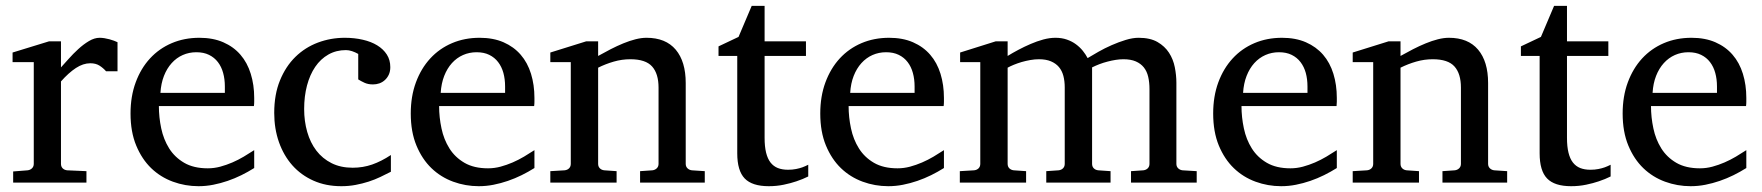

<svg xmlns="http://www.w3.org/2000/svg" viewBox="-20 -623 6012 655"><path d="M341.8 -379.9Q332 -391.1 319.3 -399.2Q306.6 -407.2 288.1 -407.2Q263.7 -407.2 238.8 -390.9Q213.9 -374.5 188 -345.2V-64Q188 -54.7 193.8 -48.8Q199.7 -43 209 -42L274.9 -39.1V0H24.9V-38.1L74.2 -42Q83 -43 89.1 -48.8Q95.2 -54.7 95.2 -64V-411.1H22.9V-443.8L147 -481.9H188V-393.1Q198.7 -404.8 214.1 -422.1Q229.5 -439.5 247.1 -455.6Q264.6 -471.7 283.4 -482.9Q302.2 -494.1 319.8 -494.1Q327.6 -494.1 336.4 -492.7Q345.2 -491.2 353.5 -489Q361.8 -486.8 368.9 -484.1Q376 -481.4 380.9 -479V-379.9Z M847.2 -49.8Q826.2 -36.6 803.5 -25.4Q780.8 -14.2 756.6 -5.9Q732.4 2.4 707.5 7.3Q682.6 12.2 657.2 12.2Q611.8 12.2 569.8 -3.2Q527.8 -18.6 495.8 -49.3Q463.9 -80.1 444.6 -126.7Q425.3 -173.3 425.3 -235.8Q425.3 -294.4 442.9 -342Q460.4 -389.6 491.7 -423.6Q522.9 -457.5 565.9 -475.8Q608.9 -494.1 660.2 -494.1Q706.5 -494.1 741.7 -478.8Q776.9 -463.4 800.3 -436.3Q823.7 -409.2 835.4 -371.3Q847.2 -333.5 847.2 -289.1V-275.9Q847.2 -268.1 846.2 -261.2H522Q522 -223.1 530 -185.1Q538.1 -147 557.1 -116.7Q576.2 -86.4 608.4 -67.6Q640.6 -48.8 689 -48.8Q710.4 -48.8 731.4 -54.4Q752.4 -60.1 772.7 -68.8Q793 -77.6 811.5 -88.6Q830.1 -99.6 847.2 -110.8ZM747.1 -328.1Q747.1 -353 741.2 -374.3Q735.4 -395.5 723.4 -411.1Q711.4 -426.8 693.1 -435.8Q674.8 -444.8 649.9 -444.8Q625 -444.8 603.5 -435.3Q582 -425.8 565.7 -407.7Q549.3 -389.6 539.3 -364Q529.3 -338.4 527.3 -306.2H747.1Z M1313.5 -37.1Q1296.4 -28.3 1277.6 -19.3Q1258.8 -10.3 1237.5 -3.4Q1216.3 3.4 1193.1 7.8Q1169.9 12.2 1144.5 12.2Q1091.8 12.2 1049.6 -6.6Q1007.3 -25.4 977.5 -58.8Q947.8 -92.3 931.6 -138.2Q915.5 -184.1 915.5 -237.8Q915.5 -300.8 935.1 -348.6Q954.6 -396.5 987.8 -429Q1021 -461.4 1064.7 -477.8Q1108.4 -494.1 1156.2 -494.1Q1189 -494.1 1217.5 -487.5Q1246.1 -481 1266.8 -468.3Q1287.6 -455.6 1299.6 -437Q1311.5 -418.5 1311.5 -394Q1311.5 -379.4 1306.4 -368.4Q1301.3 -357.4 1293 -349.9Q1284.7 -342.3 1274.2 -338.6Q1263.7 -335 1252.4 -335Q1235.8 -335 1223.6 -340.6Q1211.4 -346.2 1202.1 -352.1V-439Q1191.9 -444.8 1180.9 -448.5Q1169.9 -452.1 1160.2 -452.1Q1127 -452.1 1100.3 -437Q1073.7 -421.9 1055.4 -395Q1037.1 -368.2 1027.3 -331.3Q1017.6 -294.4 1017.6 -251Q1017.6 -209.5 1028.1 -172.9Q1038.6 -136.2 1059.3 -109.1Q1080.1 -82 1111.1 -66.4Q1142.1 -50.8 1183.1 -50.8Q1218.3 -50.8 1249.8 -61.8Q1281.2 -72.8 1313.5 -94.2Z M1803.2 -49.8Q1782.2 -36.6 1759.5 -25.4Q1736.8 -14.2 1712.6 -5.9Q1688.5 2.4 1663.6 7.3Q1638.7 12.2 1613.3 12.2Q1567.9 12.2 1525.9 -3.2Q1483.9 -18.6 1451.9 -49.3Q1419.9 -80.1 1400.6 -126.7Q1381.3 -173.3 1381.3 -235.8Q1381.3 -294.4 1398.9 -342Q1416.5 -389.6 1447.8 -423.6Q1479 -457.5 1522 -475.8Q1564.9 -494.1 1616.2 -494.1Q1662.6 -494.1 1697.8 -478.8Q1732.9 -463.4 1756.3 -436.3Q1779.8 -409.2 1791.5 -371.3Q1803.2 -333.5 1803.2 -289.1V-275.9Q1803.2 -268.1 1802.2 -261.2H1478Q1478 -223.1 1486.1 -185.1Q1494.1 -147 1513.2 -116.7Q1532.2 -86.4 1564.5 -67.6Q1596.7 -48.8 1645 -48.8Q1666.5 -48.8 1687.5 -54.4Q1708.5 -60.1 1728.8 -68.8Q1749 -77.6 1767.6 -88.6Q1786.1 -99.6 1803.2 -110.8ZM1703.1 -328.1Q1703.1 -353 1697.3 -374.3Q1691.4 -395.5 1679.4 -411.1Q1667.5 -426.8 1649.2 -435.8Q1630.9 -444.8 1606 -444.8Q1581.1 -444.8 1559.6 -435.3Q1538.1 -425.8 1521.7 -407.7Q1505.4 -389.6 1495.4 -364Q1485.4 -338.4 1483.4 -306.2H1703.1Z M2163.6 0V-39.1L2205.6 -42Q2214.4 -43 2220.5 -48.8Q2226.6 -54.7 2226.6 -64V-324.2Q2226.6 -371.6 2204.6 -396.2Q2182.6 -420.9 2130.4 -420.9Q2101.6 -420.9 2073.7 -412.8Q2045.9 -404.8 2020.5 -392.1V-64Q2020.5 -54.7 2026.4 -48.8Q2032.2 -43 2041.5 -42L2083.5 -39.1V0H1857.4V-39.1L1906.2 -42Q1915.5 -43 1921.4 -48.8Q1927.2 -54.7 1927.2 -64V-411.1H1857.4V-443.8L1979.5 -481.9H2020.5V-432.1Q2041.5 -443.8 2063.2 -455.1Q2085 -466.3 2106.4 -475.1Q2127.9 -483.9 2147.9 -489Q2168 -494.1 2185.5 -494.1Q2251 -494.1 2285.2 -453.6Q2319.3 -413.1 2319.3 -339.8V-64Q2319.3 -54.7 2325.4 -48.8Q2331.5 -43 2340.3 -42L2384.3 -39.1V0Z M2737.3 -21Q2718.8 -11.7 2696.8 -4.4Q2678.2 2 2653.8 7.1Q2629.4 12.2 2602.5 12.2Q2545.9 12.2 2520.5 -14.2Q2495.1 -40.5 2495.1 -100.1V-432.1H2431.2V-464.8L2499.5 -497.1L2544.4 -603H2588.4V-481.9H2729.5V-432.1H2588.4V-152.8Q2588.4 -123 2593.5 -102.3Q2598.6 -81.5 2608.6 -68.6Q2618.7 -55.7 2633.5 -49.8Q2648.4 -43.9 2668.5 -43.9Q2683.1 -43.9 2695.6 -46.4Q2708 -48.8 2717.3 -52.2Q2728 -56.2 2737.3 -61Z M3200.2 -49.8Q3179.2 -36.6 3156.5 -25.4Q3133.8 -14.2 3109.6 -5.9Q3085.4 2.4 3060.5 7.3Q3035.6 12.2 3010.3 12.2Q2964.8 12.2 2922.9 -3.2Q2880.9 -18.6 2848.9 -49.3Q2816.9 -80.1 2797.6 -126.7Q2778.3 -173.3 2778.3 -235.8Q2778.3 -294.4 2795.9 -342Q2813.5 -389.6 2844.7 -423.6Q2876 -457.5 2918.9 -475.8Q2961.9 -494.1 3013.2 -494.1Q3059.6 -494.1 3094.7 -478.8Q3129.9 -463.4 3153.3 -436.3Q3176.8 -409.2 3188.5 -371.3Q3200.2 -333.5 3200.2 -289.1V-275.9Q3200.2 -268.1 3199.2 -261.2H2875Q2875 -223.1 2883.1 -185.1Q2891.1 -147 2910.2 -116.7Q2929.2 -86.4 2961.4 -67.6Q2993.7 -48.8 3042 -48.8Q3063.5 -48.8 3084.5 -54.4Q3105.5 -60.1 3125.7 -68.8Q3146 -77.6 3164.6 -88.6Q3183.1 -99.6 3200.2 -110.8ZM3100.1 -328.1Q3100.1 -353 3094.2 -374.3Q3088.4 -395.5 3076.4 -411.1Q3064.5 -426.8 3046.1 -435.8Q3027.8 -444.8 3002.9 -444.8Q2978 -444.8 2956.5 -435.3Q2935.1 -425.8 2918.7 -407.7Q2902.3 -389.6 2892.3 -364Q2882.3 -338.4 2880.4 -306.2H3100.1Z M3838.4 0V-39.1L3880.4 -42Q3889.6 -43 3895.5 -48.8Q3901.4 -54.7 3901.4 -64V-318.8Q3901.4 -342.3 3897 -361.1Q3892.6 -379.9 3882.1 -393.1Q3871.6 -406.2 3854.5 -413.6Q3837.4 -420.9 3812.5 -420.9Q3799.8 -420.9 3785.9 -418.7Q3772 -416.5 3758.1 -412.8Q3744.1 -409.2 3730.7 -404.1Q3717.3 -398.9 3705.6 -393.1V-64Q3705.6 -54.7 3711.4 -48.8Q3717.3 -43 3726.6 -42L3768.6 -39.1V0H3549.3V-39.1L3591.3 -42Q3600.6 -43 3606.4 -48.8Q3612.3 -54.7 3612.3 -64V-325.2Q3612.3 -346.2 3607.7 -364Q3603 -381.8 3592.5 -394.3Q3582 -406.7 3565.2 -413.8Q3548.3 -420.9 3524.4 -420.9Q3510.3 -420.9 3494.9 -418.2Q3479.5 -415.5 3465.3 -411.4Q3451.2 -407.2 3438.7 -402.1Q3426.3 -397 3417.5 -392.1V-64Q3417.5 -54.7 3423.3 -48.8Q3429.2 -43 3438.5 -42L3480.5 -39.1V0H3254.4V-39.1L3303.2 -42Q3312.5 -43 3318.4 -48.8Q3324.2 -54.7 3324.2 -64V-411.1H3255.4V-443.8L3376.5 -481.9H3417.5V-432.1Q3434.1 -442.4 3454.3 -453.1Q3474.6 -463.9 3496.1 -473.1Q3517.6 -482.4 3539.3 -488.3Q3561 -494.1 3580.6 -494.1Q3602.1 -494.1 3619.6 -488Q3637.2 -481.9 3650.6 -471.9Q3664.1 -461.9 3674.1 -449.5Q3684.1 -437 3690.4 -424.8Q3705.6 -434.1 3727.1 -446.3Q3748.5 -458.5 3772.5 -469Q3796.4 -479.5 3820.3 -486.8Q3844.2 -494.1 3864.3 -494.1Q3903.8 -494.1 3928.7 -479.7Q3953.6 -465.3 3968 -443.1Q3982.4 -420.9 3987.8 -393.6Q3993.2 -366.2 3993.2 -340.8V-64Q3993.2 -54.7 3999.3 -48.8Q4005.4 -43 4014.2 -42L4062.5 -39.1V0Z M4540.5 -49.8Q4519.5 -36.6 4496.8 -25.4Q4474.1 -14.2 4450 -5.9Q4425.8 2.4 4400.9 7.3Q4376 12.2 4350.6 12.2Q4305.2 12.2 4263.2 -3.2Q4221.2 -18.6 4189.2 -49.3Q4157.2 -80.1 4137.9 -126.7Q4118.7 -173.3 4118.7 -235.8Q4118.7 -294.4 4136.2 -342Q4153.8 -389.6 4185.1 -423.6Q4216.3 -457.5 4259.3 -475.8Q4302.2 -494.1 4353.5 -494.1Q4399.9 -494.1 4435.1 -478.8Q4470.2 -463.4 4493.7 -436.3Q4517.1 -409.2 4528.8 -371.3Q4540.5 -333.5 4540.5 -289.1V-275.9Q4540.5 -268.1 4539.6 -261.2H4215.3Q4215.3 -223.1 4223.4 -185.1Q4231.4 -147 4250.5 -116.7Q4269.5 -86.4 4301.8 -67.6Q4334 -48.8 4382.3 -48.8Q4403.8 -48.8 4424.8 -54.4Q4445.8 -60.1 4466.1 -68.8Q4486.3 -77.6 4504.9 -88.6Q4523.4 -99.6 4540.5 -110.8ZM4440.4 -328.1Q4440.4 -353 4434.6 -374.3Q4428.7 -395.5 4416.7 -411.1Q4404.8 -426.8 4386.5 -435.8Q4368.2 -444.8 4343.3 -444.8Q4318.4 -444.8 4296.9 -435.3Q4275.4 -425.8 4259 -407.7Q4242.7 -389.6 4232.7 -364Q4222.7 -338.4 4220.7 -306.2H4440.4Z M4900.9 0V-39.1L4942.9 -42Q4951.7 -43 4957.8 -48.8Q4963.9 -54.7 4963.9 -64V-324.2Q4963.9 -371.6 4941.9 -396.2Q4919.9 -420.9 4867.7 -420.9Q4838.9 -420.9 4811 -412.8Q4783.2 -404.8 4757.8 -392.1V-64Q4757.8 -54.7 4763.7 -48.8Q4769.5 -43 4778.8 -42L4820.8 -39.1V0H4594.7V-39.1L4643.6 -42Q4652.8 -43 4658.7 -48.8Q4664.6 -54.7 4664.6 -64V-411.1H4594.7V-443.8L4716.8 -481.9H4757.8V-432.1Q4778.8 -443.8 4800.5 -455.1Q4822.3 -466.3 4843.8 -475.1Q4865.2 -483.9 4885.3 -489Q4905.3 -494.1 4922.9 -494.1Q4988.3 -494.1 5022.5 -453.6Q5056.6 -413.1 5056.6 -339.8V-64Q5056.6 -54.7 5062.7 -48.8Q5068.8 -43 5077.6 -42L5121.6 -39.1V0Z M5474.6 -21Q5456.1 -11.7 5434.1 -4.4Q5415.5 2 5391.1 7.1Q5366.7 12.2 5339.8 12.2Q5283.2 12.2 5257.8 -14.2Q5232.4 -40.5 5232.4 -100.1V-432.1H5168.5V-464.8L5236.8 -497.1L5281.7 -603H5325.7V-481.9H5466.8V-432.1H5325.7V-152.8Q5325.7 -123 5330.8 -102.3Q5335.9 -81.5 5345.9 -68.6Q5356 -55.7 5370.8 -49.8Q5385.7 -43.9 5405.8 -43.9Q5420.4 -43.9 5432.9 -46.4Q5445.3 -48.8 5454.6 -52.2Q5465.3 -56.2 5474.6 -61Z M5937.5 -49.8Q5916.5 -36.6 5893.8 -25.4Q5871.1 -14.2 5846.9 -5.9Q5822.8 2.4 5797.9 7.3Q5772.9 12.2 5747.6 12.2Q5702.1 12.2 5660.2 -3.2Q5618.2 -18.6 5586.2 -49.3Q5554.2 -80.1 5534.9 -126.7Q5515.6 -173.3 5515.6 -235.8Q5515.6 -294.4 5533.2 -342Q5550.8 -389.6 5582 -423.6Q5613.3 -457.5 5656.2 -475.8Q5699.2 -494.1 5750.5 -494.1Q5796.9 -494.1 5832 -478.8Q5867.2 -463.4 5890.6 -436.3Q5914.1 -409.2 5925.8 -371.3Q5937.5 -333.5 5937.5 -289.1V-275.9Q5937.5 -268.1 5936.5 -261.2H5612.3Q5612.3 -223.1 5620.4 -185.1Q5628.4 -147 5647.5 -116.7Q5666.5 -86.4 5698.7 -67.6Q5731 -48.8 5779.3 -48.8Q5800.8 -48.8 5821.8 -54.4Q5842.8 -60.1 5863 -68.8Q5883.3 -77.6 5901.9 -88.6Q5920.4 -99.6 5937.5 -110.8ZM5837.4 -328.1Q5837.4 -353 5831.5 -374.3Q5825.7 -395.5 5813.7 -411.1Q5801.8 -426.8 5783.4 -435.8Q5765.1 -444.8 5740.2 -444.8Q5715.3 -444.8 5693.8 -435.3Q5672.4 -425.8 5656 -407.7Q5639.6 -389.6 5629.6 -364Q5619.6 -338.4 5617.7 -306.2H5837.4Z"/></svg>

Font: BabelStone Ogham Pictish
Style: Italic
Weight: 400
Italic angle: -30°
Designer: Andrew West
Foundry: BabelStone
Version: Version 1.02 March 14, 2022